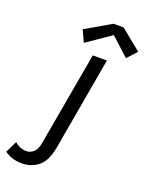

<svg xmlns="http://www.w3.org/2000/svg" viewBox="-329 -828 888 1148"><g transform="rotate(20 115.5 -254.0)"><path d="M60 -572 26 -646 188 -740H252L384 -633L328 -572L213 -677ZM136 -520H226L122 72Q106 160 62 196Q18 232 -44 232Q-77 232 -104.5 223Q-132 214 -153 198L-117 124Q-103 137 -84 145.5Q-65 154 -43 154Q-16 154 4 135Q24 116 31 74Z"/></g></svg>

Font: ABeeZee
Style: Italic
Weight: 400
Italic angle: -10°
Designer: Anja Meiners
Foundry: Anja Meiners
Version: Version 1.003; ttfautohint (v1.8.3)